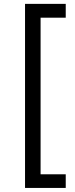

<svg xmlns="http://www.w3.org/2000/svg" viewBox="-20 -842 381 977"><path d="M107.4 -822.3H314.5V-752H186.5V44.9H314.5V114.3H107.4Z"/></svg>

Font: WEMIX Pretendard Variable
Style: Regular
Weight: 400
Designer: Base glyphs from Inter by Rasmus Andersson; Hangeul glyphs from Noto Sans CJK(Source Han Sans) by Jang Soo-young and Kan
Foundry: Kil Hyung-jin
Version: Version 1.000;Glyphs 3.2 (3208)